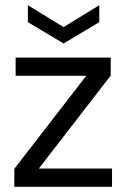

<svg xmlns="http://www.w3.org/2000/svg" viewBox="-20 -717 492 737"><path d="M35 0V-69L311 -426H40V-496H405V-427L129 -70H410V0ZM224 -550 87 -632V-697L224 -613L361 -697V-632Z"/></svg>

Font: DeepMind Sans
Style: Regular
Weight: 400
Designer: Jonny Pinhorn / Modifications: Colophon Foundry
Foundry: Colophon Foundry
Version: Version 1.002; ttfautohint (v1.8.2)